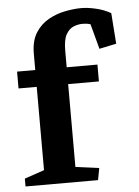

<svg xmlns="http://www.w3.org/2000/svg" viewBox="-54 -809 615 852"><g transform="rotate(-5 253.5 -383.5)"><path d="M375 -692Q365 -695 356.5 -696Q348 -697 340 -697Q320 -697 300 -689Q280 -681 266.5 -657.5Q253 -634 253 -585V-511H390V-436H253V-67L358 -53L348 0H25V-35L113 -65V-436H32V-511H113V-584Q113 -641 136 -677Q159 -713 194.5 -732.5Q230 -752 269 -759.5Q308 -767 340 -767Q369 -767 405.5 -758.5Q442 -750 471 -733L481 -596L405 -580Z"/></g></svg>

Font: Brawler
Style: Bold
Weight: 700
Designer: Oleg Frolov, Haley Fiege
Foundry: Oleg Frolov, Haley Fiege
Version: Version 1.101; ttfautohint (v1.8.3)